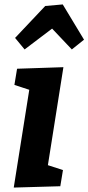

<svg xmlns="http://www.w3.org/2000/svg" viewBox="-20 -841 399 866"><path d="M91 -618 48 -670 184 -814 263 -821 359 -662 304 -618 215 -712ZM42 5 112 -436 45 -458 57 -531 266 -538 196 -96 264 -74 252 -1Z"/></svg>

Font: Bitter
Style: Bold Italic
Weight: 700
Italic angle: -9°
Designer: Sol Matas, and Bitter project Authors
Foundry: Sol Matas
Version: Version 2.001